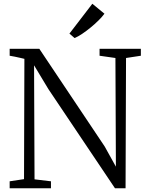

<svg xmlns="http://www.w3.org/2000/svg" viewBox="-20 -1003 786 1023"><path d="M31.5 0V-37L108 -48.5L110 -689.5Q100 -692 86.5 -695Q73 -698 59 -701Q45 -704 31.5 -706V-743H189.5L537.5 -223L597.5 -115L595 -694L510.5 -706V-743H730.5V-706L651.5 -694L649 0H592.5L238 -528L161.5 -655L164 -47.5L251.5 -37V0ZM377 -800.5 350 -824 472 -983 536.5 -930Q524.5 -913.5 505 -894.2Q485.5 -875 463 -856.5Q440.5 -838 418.2 -823Q396 -808 378 -800.5Z"/></svg>

Font: Merriweather 48pt Light
Style: Regular
Weight: 300
Version: Version 2.100